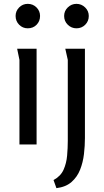

<svg xmlns="http://www.w3.org/2000/svg" viewBox="-20 -750 542 997"><path d="M188 -667Q188 -640 170 -621.5Q152 -603 124 -603Q98 -603 79.5 -621.5Q61 -640 61 -667Q61 -693 79.5 -711.5Q98 -730 124 -730Q151 -730 169.5 -711.5Q188 -693 188 -667ZM170 -497V0H81V-439L69 -497ZM441 -667Q441 -640 422.5 -621.5Q404 -603 377 -603Q351 -603 332 -621.5Q313 -640 313 -667Q313 -693 332 -711.5Q351 -730 377 -730Q403 -730 422 -711.5Q441 -693 441 -667ZM421 -497V-33Q421 7 416 50Q411 93 396 131Q381 169 351.5 195Q322 221 273 227L258 185Q295 165 310 131.5Q325 98 328.5 58Q332 18 332 -18V-439L319 -497Z"/></svg>

Font: Rosario Medium
Style: Regular
Weight: 500
Version: Version 1.201